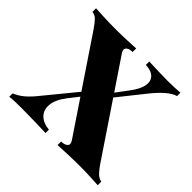

<svg xmlns="http://www.w3.org/2000/svg" viewBox="-133 -659 801 801"><g transform="rotate(45 268.0 -258.5)"><path d="M246 -517V-496Q226 -496 216.5 -487Q207 -478 217 -462L480 -71Q492 -53 505.5 -38.5Q519 -24 536 -21V0Q521 -1 490.5 -2.5Q460 -4 429 -4Q393 -4 355 -2.5Q317 -1 299 0V-21Q319 -21 328.5 -30Q338 -39 328 -55L65 -446Q48 -471 36.5 -482.5Q25 -494 9 -496V-517Q26 -516 60 -514.5Q94 -513 128 -513Q161 -513 195 -514.5Q229 -516 246 -517ZM223 -241Q223 -241 224.5 -235Q226 -229 227.5 -223Q229 -217 229 -217L189 -166Q159 -127 156 -94.5Q153 -62 173 -42.5Q193 -23 228 -20V0Q209 -1 181.5 -1.5Q154 -2 128 -2.5Q102 -3 84 -3Q62 -3 45.5 -2.5Q29 -2 14 0V-20Q37 -29 58 -46.5Q79 -64 105 -97ZM507 -517V-497Q486 -491 463 -471Q440 -451 415 -420L305 -282Q305 -282 303.5 -287.5Q302 -293 300.5 -299Q299 -305 299 -305L349 -372Q376 -407 382 -434Q388 -461 373.5 -478Q359 -495 323 -497V-517Q352 -516 382 -515Q412 -514 436 -514Q459 -514 476 -515Q493 -516 507 -517Z"/></g></svg>

Font: Playfair Display
Style: Bold
Weight: 700
Designer: Claus Eggers Sørensen
Foundry: Claus Eggers Sørensen
Version: Version 1.203